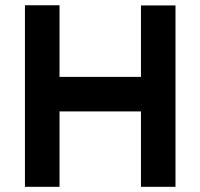

<svg xmlns="http://www.w3.org/2000/svg" viewBox="-20 -721 773 741"><path d="M76.3 0H209.7V-291H524V0H657.3V-700H524V-424.3H209.7V-700.7H76.3Z"/></svg>

Font: Unageo Variable
Style: Regular
Weight: 300
Designer: Richard Sepsi
Foundry: Richard Sepsi
Version: Version 2.200